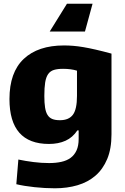

<svg xmlns="http://www.w3.org/2000/svg" viewBox="-20 -795 672 1035"><path d="M479 -775 438 -625H248L341 -775ZM276 220Q223 220 166.5 214Q110 208 68 198L79 65Q117 73 160 78.5Q203 84 245 84Q281 84 310.5 77.5Q340 71 360.5 56Q381 41 392.5 16Q404 -9 404 -46V-92H397Q372 -54 333.5 -36.5Q295 -19 244 -19Q31 -19 31 -261Q31 -405 108 -477.5Q185 -550 325 -550Q349 -550 374 -548Q399 -546 429 -541Q459 -536 496 -527.5Q533 -519 581 -506V-71Q581 7 558 62Q535 117 494.5 152Q454 187 398 203.5Q342 220 276 220ZM303 -147Q351 -147 373 -176.5Q395 -206 395 -278V-414Q379 -419 360 -421.5Q341 -424 320 -424Q290 -424 270.5 -418Q251 -412 239.5 -395.5Q228 -379 223.5 -350.5Q219 -322 219 -278Q219 -240 223 -215Q227 -190 236.5 -175Q246 -160 262 -153.5Q278 -147 303 -147Z"/></svg>

Font: Encode Sans Narrow
Style: ExtraBold
Weight: 800
Designer: Pablo Impallari, Andres Torresi
Foundry: Pablo Impallari, Andres Torresi
Version: Version 1.000; ttfautohint (v1.00) -l 8 -r 50 -G 200 -x 14 -